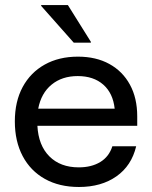

<svg xmlns="http://www.w3.org/2000/svg" viewBox="-20 -736 607 766"><path d="M295 10Q216.7 10 159.2 -22.1Q101.7 -54.2 70.4 -113.3Q39.2 -172.5 39.2 -251.7Q39.2 -330.8 70.4 -388.8Q101.7 -446.7 158.3 -478.3Q215 -510 290.8 -510Q363.3 -510 416.2 -480.8Q469.2 -451.7 498.3 -398.3Q527.5 -345 527.5 -271.7V-234.2H129.2Q133.3 -155.8 177.1 -112.1Q220.8 -68.3 294.2 -68.3Q345 -68.3 380 -89.6Q415 -110.8 428.3 -152.5H523.3Q505 -75 444.6 -32.5Q384.2 10 295 10ZM132.5 -302.5H437.5Q430.8 -364.2 392.1 -398.3Q353.3 -432.5 290 -432.5Q227.5 -432.5 185.8 -398.3Q144.2 -364.2 132.5 -302.5ZM274.2 -565.8 144.2 -712.5V-715.8H250.8L342.5 -569.2V-565.8Z"/></svg>

Font: Funnel Display Light
Style: Regular
Weight: 400
Version: Version 1.000